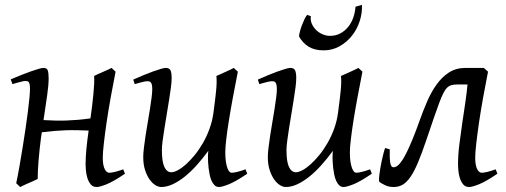

<svg xmlns="http://www.w3.org/2000/svg" viewBox="-20 -729 2026 769"><path d="M322.8 -69.8Q322.8 -100.6 326.2 -134.3Q329.6 -168 335 -206.1Q311 -207 289.1 -207.5Q267.1 -208 244.6 -207.3Q222.2 -206.5 198.5 -204.6Q174.8 -202.6 147.5 -199.2Q146.5 -193.4 145.8 -187.5Q145 -181.6 144 -175.8Q141.1 -153.8 138.7 -131.1Q136.2 -108.4 134.5 -86.9Q132.8 -65.4 131.8 -46.1Q130.9 -26.9 130.9 -12.2Q124.5 -8.8 115 -4.6Q105.5 -0.5 95.5 3.9Q85.4 8.3 76.2 12.5Q66.9 16.6 61 20L44.9 4.9Q51.8 -27.3 58.3 -64.9Q64.9 -102.5 71 -140.4Q77.1 -178.2 82.5 -215.1Q87.9 -252 91.8 -283Q95.7 -314 97.9 -337.4Q100.1 -360.8 100.1 -372.1Q100.1 -383.3 98.9 -389.9Q97.7 -396.5 95.5 -399.7Q93.3 -402.8 89.8 -403.8Q86.4 -404.8 82 -404.8Q77.6 -404.8 69.1 -402.8Q60.5 -400.9 51.8 -398.4Q41.5 -395.5 29.8 -392.1L22.9 -411.1Q43.5 -419.9 64.2 -428.2Q85 -436.5 103 -442.9Q121.1 -449.2 134.5 -453.1Q147.9 -457 153.8 -457Q167.5 -457 171.1 -447.5Q174.8 -438 174.8 -415Q174.8 -388.7 168.9 -347.2Q163.1 -305.7 154.3 -248Q179.2 -246.6 201.4 -246.1Q223.6 -245.6 245.8 -246.3Q268.1 -247.1 291.5 -249Q314.9 -251 342.3 -254.9Q345.7 -278.8 348.9 -304.4Q352.1 -330.1 354.2 -353Q356.4 -376 357.2 -394.8Q357.9 -413.6 356.9 -424.8Q363.3 -428.2 372.8 -432.4Q382.3 -436.5 392.3 -440.9Q402.3 -445.3 411.6 -449.5Q420.9 -453.6 426.8 -457L442.9 -441.9Q432.6 -390.1 423.1 -337.2Q413.6 -284.2 406.7 -237.3Q399.9 -190.4 395.8 -153.6Q391.6 -116.7 391.6 -97.7Q391.6 -80.1 394 -68.4Q396.5 -56.6 400.4 -49.8Q404.3 -43 408.9 -40Q413.6 -37.1 417.5 -37.1Q425.8 -37.1 439.5 -40.3Q453.1 -43.5 473.6 -50.8L480.5 -33.2Q434.6 -2 407 9Q379.4 20 367.2 20Q351.6 20 342.8 8.8Q334 -2.4 329.6 -17.3Q325.2 -32.2 324 -47.4Q322.8 -62.5 322.8 -69.8Z M813 -94.7V-105Q813 -108.4 813.2 -110.8Q813.5 -113.3 813.5 -116.2L814.5 -125Q791.5 -93.8 767.6 -67.1Q743.7 -40.5 719.5 -21.2Q695.3 -2 671.6 9Q647.9 20 625.5 20Q614.7 20 602.3 12.5Q589.8 4.9 579.1 -10.3Q568.4 -25.4 561 -47.9Q553.7 -70.3 553.7 -100.1Q553.7 -114.7 556.4 -137.2Q559.1 -159.7 563 -185.5Q566.9 -211.4 571.8 -239.3Q576.7 -267.1 580.6 -292.5Q584.5 -317.9 587.2 -338.6Q589.8 -359.4 589.8 -371.1Q589.8 -382.3 588.4 -388.9Q586.9 -395.5 584.2 -398.7Q581.5 -401.9 577.9 -402.8Q574.2 -403.8 569.8 -403.8Q565.4 -403.8 557.1 -402.1Q548.8 -400.4 540.5 -397.9Q530.8 -395.5 519.5 -392.1L513.7 -410.2Q534.2 -419.4 554.9 -428Q575.7 -436.5 593.3 -442.9Q610.8 -449.2 624.3 -453.1Q637.7 -457 643.6 -457Q657.7 -457 662.6 -447.8Q667.5 -438.5 667.5 -416Q667.5 -401.9 664.6 -378.9Q661.6 -356 657.2 -328.6Q652.8 -301.3 647.9 -272Q643.1 -242.7 638.7 -215.3Q634.3 -188 631.3 -165Q628.4 -142.1 628.4 -127.9Q628.4 -81.1 638.4 -60.1Q648.4 -39.1 666.5 -39.1Q677.2 -39.1 692.6 -47.4Q708 -55.7 725.1 -71Q742.2 -86.4 759.8 -107.9Q777.3 -129.4 792.7 -156Q808.1 -182.6 819.3 -213.6Q830.6 -244.6 835 -278.3Q842.3 -332.5 845.7 -366.9Q849.1 -401.4 846.7 -424.8Q854 -427.7 863.5 -432.1Q873 -436.5 882.8 -440.9Q892.6 -445.3 901.6 -449.5Q910.6 -453.6 916.5 -457L932.6 -441.9Q922.4 -390.1 913.1 -340.3Q903.8 -290.5 897 -247.8Q890.1 -205.1 886.2 -171.4Q882.3 -137.7 882.3 -118.7Q882.3 -96.2 884.8 -80.8Q887.2 -65.4 890.9 -55.7Q894.5 -45.9 898.9 -41.5Q903.3 -37.1 907.2 -37.1Q915.5 -37.1 929.2 -40.3Q942.9 -43.5 963.4 -50.8L970.2 -33.2Q924.3 -2 896.7 9Q869.1 20 856.9 20Q846.7 20 839.4 12.9Q832 5.9 827.1 -5.4Q822.3 -16.6 819.6 -30Q816.9 -43.5 815.4 -56.2Q814 -68.8 813.5 -79.3Q813 -89.8 813 -94.7Z M1312 -94.7V-105Q1312 -108.4 1312.3 -110.8Q1312.5 -113.3 1312.5 -116.2L1313.5 -125Q1290.5 -93.8 1266.6 -67.1Q1242.7 -40.5 1218.5 -21.2Q1194.3 -2 1170.7 9Q1147 20 1124.5 20Q1113.8 20 1101.3 12.5Q1088.9 4.9 1078.1 -10.3Q1067.4 -25.4 1060.1 -47.9Q1052.7 -70.3 1052.7 -100.1Q1052.7 -114.7 1055.4 -137.2Q1058.1 -159.7 1062 -185.5Q1065.9 -211.4 1070.8 -239.3Q1075.7 -267.1 1079.6 -292.5Q1083.5 -317.9 1086.2 -338.6Q1088.9 -359.4 1088.9 -371.1Q1088.9 -382.3 1087.4 -388.9Q1085.9 -395.5 1083.3 -398.7Q1080.6 -401.9 1076.9 -402.8Q1073.2 -403.8 1068.8 -403.8Q1064.5 -403.8 1056.2 -402.1Q1047.9 -400.4 1039.6 -397.9Q1029.8 -395.5 1018.6 -392.1L1012.7 -410.2Q1033.2 -419.4 1054 -428Q1074.7 -436.5 1092.3 -442.9Q1109.9 -449.2 1123.3 -453.1Q1136.7 -457 1142.6 -457Q1156.7 -457 1161.6 -447.8Q1166.5 -438.5 1166.5 -416Q1166.5 -401.9 1163.6 -378.9Q1160.6 -356 1156.2 -328.6Q1151.9 -301.3 1147 -272Q1142.1 -242.7 1137.7 -215.3Q1133.3 -188 1130.4 -165Q1127.4 -142.1 1127.4 -127.9Q1127.4 -81.1 1137.5 -60.1Q1147.5 -39.1 1165.5 -39.1Q1176.3 -39.1 1191.7 -47.4Q1207 -55.7 1224.1 -71Q1241.2 -86.4 1258.8 -107.9Q1276.4 -129.4 1291.7 -156Q1307.1 -182.6 1318.4 -213.6Q1329.6 -244.6 1334 -278.3Q1341.3 -332.5 1344.7 -366.9Q1348.1 -401.4 1345.7 -424.8Q1353 -427.7 1362.5 -432.1Q1372.1 -436.5 1381.8 -440.9Q1391.6 -445.3 1400.6 -449.5Q1409.7 -453.6 1415.5 -457L1431.6 -441.9Q1421.4 -390.1 1412.1 -340.3Q1402.8 -290.5 1396 -247.8Q1389.2 -205.1 1385.3 -171.4Q1381.3 -137.7 1381.3 -118.7Q1381.3 -96.2 1383.8 -80.8Q1386.2 -65.4 1389.9 -55.7Q1393.6 -45.9 1397.9 -41.5Q1402.3 -37.1 1406.2 -37.1Q1414.6 -37.1 1428.2 -40.3Q1441.9 -43.5 1462.4 -50.8L1469.2 -33.2Q1423.3 -2 1395.8 9Q1368.2 20 1356 20Q1345.7 20 1338.4 12.9Q1331.1 5.9 1326.2 -5.4Q1321.3 -16.6 1318.6 -30Q1315.9 -43.5 1314.5 -56.2Q1313 -68.8 1312.5 -79.3Q1312 -89.8 1312 -94.7ZM1429.7 -709.5Q1431.2 -677.2 1420.7 -644.5Q1410.2 -611.8 1389.6 -585.9Q1369.1 -560.1 1340.1 -543.7Q1311 -527.3 1276.4 -527.3Q1239.7 -527.3 1216.1 -542Q1192.4 -556.6 1177.7 -583Q1177.7 -588.9 1180.7 -600.8Q1183.6 -612.8 1188.5 -626Q1193.4 -639.2 1199 -651.1Q1204.6 -663.1 1210 -669.4L1225.1 -664.1Q1222.7 -648.9 1228.5 -634.8Q1234.4 -620.6 1245.4 -609.6Q1256.3 -598.6 1271.2 -592Q1286.1 -585.4 1301.8 -585.4Q1324.7 -585.4 1343 -595.2Q1361.3 -605 1374.5 -621.3Q1387.7 -637.7 1395 -658.7Q1402.3 -679.7 1403.8 -702.1Z M1814.5 -69.8Q1814.5 -107.9 1819.6 -149.2Q1824.7 -190.4 1832 -240.2Q1835 -258.8 1837.9 -279.1Q1840.8 -299.3 1843.8 -319.1Q1846.7 -338.9 1848.9 -357.2Q1851.1 -375.5 1852.5 -390.6H1812Q1798.3 -390.6 1788.8 -388.2Q1779.3 -385.7 1771.2 -378.2Q1763.2 -370.6 1755.9 -356.2Q1748.5 -341.8 1739.3 -317.4Q1730 -293 1717.8 -257.1Q1705.6 -221.2 1688.5 -170.9Q1669.9 -115.7 1654.5 -79.1Q1639.2 -42.5 1624 -20.5Q1608.9 1.5 1592.8 10.7Q1576.7 20 1556.6 20Q1537.1 20 1522.7 12.9Q1508.3 5.9 1500 0Q1498 -1.5 1498 -9.5Q1498 -17.6 1499.5 -29.5Q1501 -41.5 1503.4 -56.2Q1505.9 -70.8 1509 -85.4Q1512.2 -100.1 1515.6 -113.5Q1519 -127 1522.5 -136.2L1541 -130.9Q1540 -95.7 1543 -77.4Q1545.9 -59.1 1555.7 -59.1Q1560.1 -59.1 1565.2 -61Q1570.3 -63 1576.9 -69.3Q1583.5 -75.7 1591.6 -87.9Q1599.6 -100.1 1609.9 -120.8Q1620.1 -141.6 1632.6 -171.9Q1645 -202.1 1660.2 -244.6Q1673.8 -283.2 1690.2 -321.3Q1706.5 -359.4 1728 -389.6Q1749.5 -419.9 1777.8 -438.5Q1806.2 -457 1844.7 -457H1918.5V-456.5L1934.6 -441.9Q1924.3 -390.1 1914.8 -337.2Q1905.3 -284.2 1898.4 -237.3Q1891.6 -190.4 1887.5 -153.6Q1883.3 -116.7 1883.3 -97.7Q1883.3 -80.1 1885.7 -68.4Q1888.2 -56.6 1892.1 -49.8Q1896 -43 1900.6 -40Q1905.3 -37.1 1909.2 -37.1Q1917.5 -37.1 1931.2 -40.3Q1944.8 -43.5 1965.3 -50.8L1972.2 -33.2Q1926.3 -2 1898.7 9Q1871.1 20 1858.9 20Q1843.3 20 1834.5 8.8Q1825.7 -2.4 1821.3 -17.3Q1816.9 -32.2 1815.7 -47.4Q1814.5 -62.5 1814.5 -69.8Z"/></svg>

Font: Gentium Plus
Style: Italic
Weight: 400
Italic angle: -8°
Designer: J. Victor Gaultney, Annie Olsen, Iska Routamaa
Foundry: SIL International
Version: Version 1.510